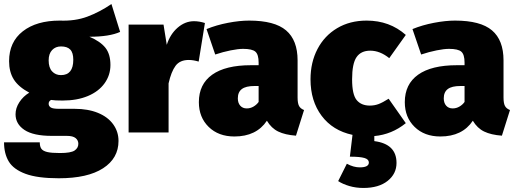

<svg xmlns="http://www.w3.org/2000/svg" viewBox="-25 -656 2561 951"><path d="M570 -498Q517 -474 418 -474Q472 -451 497 -419.5Q522 -388 522 -334Q522 -284 493 -243.5Q464 -203 410.5 -180.5Q357 -158 285 -158Q246 -158 228 -161Q216 -155 216 -142Q216 -131 226 -124Q236 -117 268 -117H345Q411 -117 460 -97Q509 -77 535.5 -40.5Q562 -4 562 42Q562 128 485.5 177.5Q409 227 266 227Q161 227 101.5 205Q42 183 18.5 144Q-5 105 -5 49H172Q172 70 180 81Q188 92 209 97Q230 102 272 102Q326 102 344.5 89.5Q363 77 363 56Q363 39 349.5 28Q336 17 306 17H232Q140 17 96 -12.5Q52 -42 52 -90Q52 -121 71 -150Q90 -179 120 -197Q66 -226 43 -263Q20 -300 20 -353Q20 -448 88 -501Q156 -554 271 -554Q347 -551 407.5 -573.5Q468 -596 527 -636ZM216 -357Q216 -321 233 -302.5Q250 -284 277 -284Q338 -284 338 -360Q338 -395 323 -410.5Q308 -426 277 -426Q250 -426 233 -408Q216 -390 216 -357Z M990 -542 959 -351Q932 -359 910 -359Q866 -359 844.5 -330Q823 -301 810 -243V0H612V-534H785L801 -434Q818 -487 855 -519Q892 -551 936 -551Q962 -551 990 -542Z M1481 -111 1441 16Q1387 12 1353 -4.5Q1319 -21 1297 -58Q1245 20 1136 20Q1057 20 1008.5 -27.5Q960 -75 960 -150Q960 -239 1026 -286Q1092 -333 1218 -333H1256V-346Q1256 -386 1240 -400Q1224 -414 1179 -414Q1155 -414 1117.5 -406.5Q1080 -399 1041 -386L998 -512Q1047 -532 1104.5 -543Q1162 -554 1209 -554Q1335 -554 1392 -505.5Q1449 -457 1449 -357V-173Q1449 -145 1456 -131.5Q1463 -118 1481 -111ZM1256 -151V-230H1235Q1193 -230 1173 -215Q1153 -200 1153 -169Q1153 -146 1165 -132.5Q1177 -119 1197 -119Q1215 -119 1230.5 -128Q1246 -137 1256 -151Z M1829 18V43Q1939 57 1939 151Q1939 205 1895 240Q1851 275 1775 275Q1738 275 1705.5 265.5Q1673 256 1650 241L1693 155Q1726 173 1757 173Q1802 173 1802 149Q1802 133 1780 126.5Q1758 120 1708 120L1721 12Q1623 -9 1568 -82.5Q1513 -156 1513 -263Q1513 -347 1547.5 -413Q1582 -479 1645 -516.5Q1708 -554 1791 -554Q1905 -554 1985 -483L1903 -368Q1857 -405 1809 -405Q1763 -405 1741 -373Q1719 -341 1719 -263Q1719 -188 1741.5 -160.5Q1764 -133 1807 -133Q1830 -133 1850 -140.5Q1870 -148 1900 -167L1985 -46Q1916 10 1829 18Z M2501 -111 2461 16Q2407 12 2373 -4.5Q2339 -21 2317 -58Q2265 20 2156 20Q2077 20 2028.5 -27.5Q1980 -75 1980 -150Q1980 -239 2046 -286Q2112 -333 2238 -333H2276V-346Q2276 -386 2260 -400Q2244 -414 2199 -414Q2175 -414 2137.5 -406.5Q2100 -399 2061 -386L2018 -512Q2067 -532 2124.5 -543Q2182 -554 2229 -554Q2355 -554 2412 -505.5Q2469 -457 2469 -357V-173Q2469 -145 2476 -131.5Q2483 -118 2501 -111ZM2276 -151V-230H2255Q2213 -230 2193 -215Q2173 -200 2173 -169Q2173 -146 2185 -132.5Q2197 -119 2217 -119Q2235 -119 2250.5 -128Q2266 -137 2276 -151Z"/></svg>

Font: Fira Sans Black
Style: Regular
Weight: 900
Designer: Carrois Corporate & Edenspiekermann AG
Foundry: Carrois Corporate GbR & Edenspiekermann AG
Version: Version 4.203